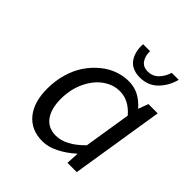

<svg xmlns="http://www.w3.org/2000/svg" viewBox="-196 -844 991 991"><g transform="rotate(45 300.0 -348.0)"><path d="M391.1 -575.2Q365.7 -575.2 345.7 -583Q325.7 -590.8 313.2 -604Q300.8 -617.2 293.2 -634.8Q285.6 -652.3 283.2 -670.9Q280.8 -689.5 282.2 -709H333Q332 -673.3 348.4 -649.7Q364.7 -626 398.9 -626Q433.1 -626 456.8 -649.7Q480.5 -673.3 491.2 -709H542Q528.8 -654.8 490.2 -615Q451.7 -575.2 391.1 -575.2ZM269 13.2Q187 13.2 140.6 -42.2Q94.2 -97.7 94.2 -196.8Q94.2 -255.4 109.6 -307.6Q125 -359.9 151.6 -398.4Q178.2 -437 212.6 -465.3Q247.1 -493.7 285.9 -507.8Q324.7 -522 363.8 -522Q405.8 -522 437.7 -505.4Q469.7 -488.8 500 -455.1L520 -509.8H587.9L506.8 0H439L442.9 -67.9H439.9Q401.4 -32.7 356.4 -9.8Q311.5 13.2 269 13.2ZM296.9 -56.2Q368.7 -56.2 445.8 -134.8L486.8 -392.1Q435.1 -453.1 369.1 -453.1Q320.8 -453.1 278.1 -422.9Q235.4 -392.6 208.3 -335.9Q181.2 -279.3 181.2 -209Q181.2 -137.2 211.2 -96.7Q241.2 -56.2 296.9 -56.2Z"/></g></svg>

Font: Office Code Pro Italic
Style: Regular
Weight: 400
Italic angle: -9°
Designer: Nathan Rutzky & Paul D. Hunt
Foundry: Adobe Systems Incorporated
Version: Version 1.004;PS 001.004;hotconv 1.0.70;makeotf.lib2.5.58329